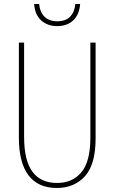

<svg xmlns="http://www.w3.org/2000/svg" viewBox="-20 -926 570 956"><path d="M263 10Q170 10 122 -53Q74 -116 74 -241V-714H100V-245Q100 -127 141.5 -71Q183 -15 264 -15Q341 -15 385.5 -68.5Q430 -122 430 -241V-714H456V-237Q456 -106 402.5 -48Q349 10 263 10ZM265 -796Q217 -796 185.5 -824Q154 -852 150 -906H175Q178 -867 201 -843.5Q224 -820 265 -820Q307 -820 329.5 -843.5Q352 -867 355 -906H379Q375 -853 344.5 -824.5Q314 -796 265 -796Z"/></svg>

Font: Noto Sans Mono Condensed Thin
Style: Regular
Weight: 100
Width: 3
Designer: Monotype Design Team
Foundry: Monotype Imaging Inc.
Version: Version 2.014; ttfautohint (v1.8.4.7-5d5b)